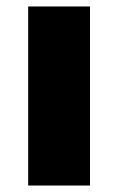

<svg xmlns="http://www.w3.org/2000/svg" viewBox="-20 -573 365 593"><path d="M258 0V-553H67V0Z"/></svg>

Font: Noto Sans Malayalam Black
Style: Regular
Weight: 900
Designer: Jelle Bosma - Monotype Design Team
Foundry: Monotype Imaging Inc.
Version: Version 2.104